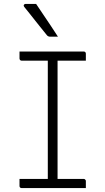

<svg xmlns="http://www.w3.org/2000/svg" viewBox="-20 -964 540 984"><path d="M275 -20H222L225 -31Q225 -51 225 -72Q225 -93 225 -114Q225 -185 225 -255.5Q225 -326 225 -396.5Q225 -467 225 -538Q225 -609 225 -680H281L275 -669Q275 -653 275 -636Q275 -619 275 -602Q275 -529 275 -456.5Q275 -384 275 -311Q275 -238 275 -165.5Q275 -93 275 -20ZM420 0H91Q88 0 86 -1Q84 -2 82.5 -3.5Q81 -5 80.5 -7Q80 -9 80 -11Q80 -18 80 -23.5Q80 -29 80 -35Q80 -41 80 -47H409Q412 -47 414.5 -45.5Q417 -44 418.5 -41.5Q420 -39 420 -36Q420 -30 420 -24Q420 -18 420 -12.5Q420 -7 420 0ZM80 -700H409Q414 -700 417 -697Q420 -694 420 -689Q420 -684 420 -679.5Q420 -675 420 -671Q420 -667 420 -662.5Q420 -658 420 -653H91Q86 -653 83 -656.5Q80 -660 80 -664Q80 -669 80 -673.5Q80 -678 80 -682Q80 -686 80 -690.5Q80 -695 80 -700ZM165 -944Q186 -913 204 -886Q222 -859 240 -832.5Q258 -806 277 -776Q271 -776 264.5 -776Q258 -776 251 -776Q244 -776 237 -776Q231 -776 226.5 -778.5Q222 -781 220 -784Q199 -810 185 -827.5Q171 -845 159.5 -859.5Q148 -874 135 -890.5Q122 -907 104 -929Q100 -934 102.5 -939Q105 -944 111 -944Q121 -944 128.5 -944Q136 -944 145 -944Q154 -944 165 -944Z"/></svg>

Font: Recursive Light
Style: Regular
Weight: 300
Version: Version 1.085